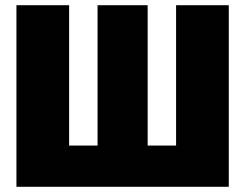

<svg xmlns="http://www.w3.org/2000/svg" viewBox="-20 -716 940 736"><path d="M857 -696H655V-158H546V-696H354V-158H245V-696H43V0H857Z"/></svg>

Font: Fira Sans Heavy
Style: Regular
Weight: 900
Designer: bBox Type GmbH & Carrois Corporate GbR & Edenspiekermann AG
Foundry: bBox Type GmbH & Carrois Corporate GbR & Edenspiekermann AG
Version: Version 4.300;PS 004.300;hotconv 1.0.88;makeotf.lib2.5.64775